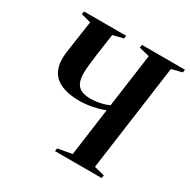

<svg xmlns="http://www.w3.org/2000/svg" viewBox="-166 -898 1041 1053"><g transform="rotate(30 355.0 -371.5)"><path d="M316 0 318.5 -18.5 408.5 -35 449.5 -336Q427.5 -326.5 400.5 -319.8Q373.5 -313 346 -309.2Q318.5 -305.5 295 -305.5Q238.5 -305.5 200 -317.5Q161.5 -329.5 139 -350.2Q116.5 -371 106.8 -399Q97 -427 97 -460Q97 -472 98 -484.8Q99 -497.5 101 -510L130 -708L68 -724.5L71 -743H338L335.5 -724.5L269.5 -708L250 -571.5Q245 -534.5 241.8 -504Q238.5 -473.5 238.5 -449Q238.5 -414.5 248.2 -391.5Q258 -368.5 281 -357.2Q304 -346 343 -346Q359 -346 378.8 -349Q398.5 -352 418.5 -357.2Q438.5 -362.5 454.5 -370.5L501 -708L435 -724.5L438 -743H710.5L707.5 -724.5L641.5 -708L549 -35L614.5 -18.5L611.5 0Z"/></g></svg>

Font: Merriweather 144pt SemiBold
Style: Italic
Weight: 600
Italic angle: -7.8°
Version: Version 2.101